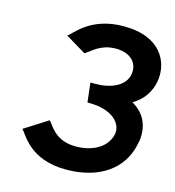

<svg xmlns="http://www.w3.org/2000/svg" viewBox="-108 -806 830 911"><g transform="rotate(15 306.5 -351.0)"><path d="M304 -416 315 -321C444 -323 490 -259 480 -209C467 -147 404 -105 314 -105C208 -105 181 -180 164 -193L49 -120C70 -103 115 13 299 13C456 13 573 -61 598 -197L601 -212C611 -292 576 -346 521 -377C568 -405 604 -449 612 -515C622 -597 576 -715 389 -715C222 -715 163 -615 140 -603L240 -543C257 -549 287 -588 347 -600C360 -602 372 -603 387 -603C446 -600 483 -569 484 -522C485 -464 435 -425 354 -417C338 -416 321 -416 304 -416Z"/></g></svg>

Font: Bluebird
Style: ExtObl
Weight: 400
Designer: Jasper
Foundry: Cannot Into Space Fonts
Version: Version 0.98